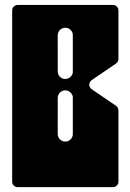

<svg xmlns="http://www.w3.org/2000/svg" viewBox="-20 -769 536 789"><path d="M356.7 -439.7 456.9 -508C463 -512.2 466.7 -519.1 466.7 -526.5V-726.1C466.7 -738.5 456.6 -748.6 444.2 -748.6H52.5C40.1 -748.6 30 -738.5 30 -726.1V-22.5C30 -10 40.1 0 52.5 0H444.2C456.6 0 466.7 -10 466.7 -22.5V-315.6C466.7 -323.1 463 -330 456.9 -334.2L356.7 -402.5C343.6 -411.5 343.6 -430.7 356.7 -439.6ZM248.3 -655C264.5 -655 277.6 -642.7 279.2 -627V-473.1C279.2 -470.6 278.9 -468 278 -465.7C269.4 -443.9 245.3 -438.9 229.6 -450.7C222.4 -456.1 217.9 -464.3 217.3 -473.2L217.2 -623.8C217.2 -641.1 231.1 -655 248.3 -655ZM248.3 -187.2C231.1 -187.2 217.2 -201.1 217.2 -218.3L217.3 -369C217.9 -377.9 222.4 -386.1 229.6 -391.5C245.3 -403.3 269.4 -398.3 278 -376.5C278.9 -374.1 279.2 -371.6 279.2 -369.1V-215.2C277.6 -199.5 264.5 -187.2 248.3 -187.2Z"/></svg>

Font: Gridlock
Style: Regular
Weight: 400
Designer: Abhik Krishna Ghosh
Version: Version 001.000